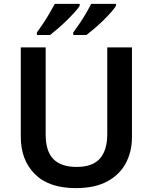

<svg xmlns="http://www.w3.org/2000/svg" viewBox="-20 -958 787 988"><path d="M659 -252Q659 -178 627.5 -118.5Q596 -59 532 -24.5Q468 10 370 10Q231 10 159 -62.5Q87 -135 87 -254V-714H215V-267Q215 -179 255 -139Q295 -99 374 -99Q457 -99 494.5 -142.5Q532 -186 532 -268V-714H659ZM577 -928Q569 -915 551.5 -895Q534 -875 511.5 -853Q489 -831 466 -811.5Q443 -792 425 -778H357V-791Q371 -810 388.5 -835.5Q406 -861 422 -888.5Q438 -916 449 -938H577ZM390 -928Q382 -915 364 -895Q346 -875 323.5 -853Q301 -831 278.5 -811.5Q256 -792 238 -778H170V-791Q184 -810 201 -835.5Q218 -861 234 -888.5Q250 -916 262 -938H390Z"/></svg>

Font: Noto Sans Gurmukhi UI SemiBold
Style: Regular
Weight: 600
Designer: Jelle Bosma - Monotype Design Team
Foundry: Monotype Imaging Inc.
Version: Version 2.004; ttfautohint (v1.8.4.7-5d5b)